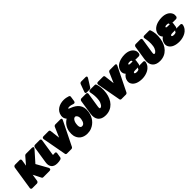

<svg xmlns="http://www.w3.org/2000/svg" viewBox="360 -2395 4021 4021"><g transform="rotate(-45 2370.0 -385.0)"><path d="M266 -156 356 21C360 31 371 38 384 38H565C638 38 605 -22 605 -22L465 -274L671 -506C724 -565 651 -566 651 -566H473C462 -566 448 -559 439 -549L302 -389L324 -528C326 -544 316 -566 293 -566H151C135 -566 112 -551 108 -528L26 0C24 16 34 38 57 38H199C215 38 238 23 242 0Z M861 -165 917 -528C920 -549 906 -566 886 -566H744C728 -566 705 -551 701 -528L642 -150C623 -30 681 42 801 42C838 42 870 38 900 29C915 24 929 10 932 -7L949 -114C954 -146 928 -153 912 -151L893 -149C885 -148 882 -148 875 -148C857 -148 858 -147 861 -165Z M1207 -313 1180 -538C1178 -552 1167 -566 1149 -566H1001C943 -566 957 -516 957 -516L1054 12C1056 25 1069 38 1086 38H1220C1234 38 1253 28 1260 12L1521 -516C1549 -571 1493 -566 1493 -566H1345C1331 -566 1312 -555 1304 -538Z M1448 -259 1447 -249C1441 -208 1442 -170 1448 -134C1470 -28 1551 48 1690 48C1733 48 1773 41 1813 24C1921 -20 2003 -120 2024 -256L2025 -266C2052 -441 1952 -532 1821 -582C1801 -589 1771 -601 1773 -613C1773 -616 1792 -622 1815 -622C1852 -622 1884 -612 1915 -601C1966 -583 1971 -637 1971 -637L1987 -746C1989 -760 1981 -777 1965 -782C1927 -793 1889 -806 1831 -806C1711 -806 1584 -749 1562 -610C1553 -555 1572 -513 1600 -483C1527 -440 1464 -363 1448 -259ZM1665 -262 1666 -272C1669 -291 1673 -305 1679 -320C1697 -363 1719 -386 1754 -388C1763 -386 1769 -383 1778 -376C1801 -357 1817 -320 1810 -272L1809 -262C1797 -184 1766 -142 1719 -142C1705 -142 1696 -144 1689 -148C1667 -163 1655 -200 1665 -262Z M2565 -276C2582 -383 2571 -473 2545 -545C2541 -557 2530 -566 2516 -566H2381C2322 -566 2338 -515 2338 -515C2353 -442 2362 -365 2349 -276C2343 -238 2327 -200 2310 -177C2294 -155 2277 -142 2256 -142C2244 -142 2233 -149 2241 -203L2292 -528C2294 -544 2284 -566 2261 -566H2119C2103 -566 2080 -551 2076 -528L2026 -204C2002 -48 2076 48 2232 48C2425 48 2537 -95 2565 -276ZM2362 -818C2345 -818 2327 -805 2320 -788L2258 -619C2242 -577 2278 -574 2288 -574H2372C2386 -574 2401 -582 2409 -595L2515 -764C2552 -823 2490 -818 2490 -818Z M2821 -313 2794 -538C2792 -552 2781 -566 2763 -566H2615C2557 -566 2571 -516 2571 -516L2668 12C2670 25 2683 38 2700 38H2834C2848 38 2867 28 2874 12L3135 -516C3163 -571 3107 -566 3107 -566H2959C2945 -566 2926 -555 2918 -538Z M3371 -394C3416 -394 3421 -380 3420 -376C3420 -374 3421 -361 3424 -354H3366C3320 -354 3317 -367 3318 -373C3321 -384 3334 -394 3371 -394ZM3485 -338H3593C3609 -338 3632 -353 3636 -376C3641 -407 3639 -437 3627 -463C3593 -537 3511 -576 3407 -576C3370 -576 3333 -572 3300 -564C3219 -546 3120 -496 3103 -384C3096 -337 3114 -301 3139 -275C3099 -247 3066 -205 3057 -149C3052 -118 3054 -90 3069 -61C3107 15 3203 48 3311 48C3378 48 3445 30 3495 2C3547 -27 3598 -80 3610 -156C3612 -172 3602 -194 3579 -194H3455C3465 -201 3473 -212 3475 -223L3489 -317C3489 -319 3488 -331 3485 -338ZM3414 -186C3404 -179 3396 -167 3394 -156C3394 -155 3395 -154 3394 -153C3387 -144 3366 -134 3331 -134C3286 -134 3273 -150 3275 -160C3277 -175 3287 -186 3340 -186Z M4171 -276C4188 -383 4177 -473 4151 -545C4147 -557 4136 -566 4122 -566H3987C3928 -566 3944 -515 3944 -515C3959 -442 3968 -365 3955 -276C3949 -238 3934 -202 3917 -178C3899 -155 3882 -142 3862 -142C3850 -142 3839 -149 3847 -203L3898 -528C3900 -544 3890 -566 3867 -566H3725C3709 -566 3686 -551 3682 -528L3632 -204C3608 -48 3682 48 3838 48C4031 48 4143 -95 4171 -276Z M4472 -394C4517 -394 4522 -380 4521 -376C4521 -374 4522 -361 4525 -354H4467C4421 -354 4418 -367 4419 -373C4422 -384 4435 -394 4472 -394ZM4586 -338H4694C4710 -338 4733 -353 4737 -376C4742 -407 4740 -437 4728 -463C4694 -537 4612 -576 4508 -576C4471 -576 4434 -572 4401 -564C4320 -546 4221 -496 4204 -384C4197 -337 4215 -301 4240 -275C4200 -247 4167 -205 4158 -149C4153 -118 4155 -90 4170 -61C4208 15 4304 48 4412 48C4479 48 4546 30 4596 2C4648 -27 4699 -80 4711 -156C4713 -172 4703 -194 4680 -194H4556C4566 -201 4574 -212 4576 -223L4590 -317C4590 -319 4589 -331 4586 -338ZM4515 -186C4505 -179 4497 -167 4495 -156C4495 -155 4496 -154 4495 -153C4488 -144 4467 -134 4432 -134C4387 -134 4374 -150 4376 -160C4378 -175 4388 -186 4441 -186Z"/></g></svg>

Font: Asimov Print
Style: EIt
Weight: 500
Designer: Google
Version: Version 2.000980; 2014